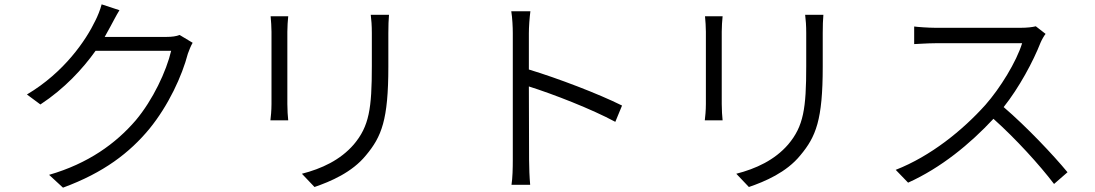

<svg xmlns="http://www.w3.org/2000/svg" viewBox="-20 -823 5040 884"><path d="M530 -776 448 -803C442 -779 428 -745 419 -728C376 -638 276 -490 104 -388L166 -342C277 -415 360 -505 420 -589H768C746 -495 684 -363 605 -269C513 -162 386 -70 206 -18L270 41C458 -28 577 -120 668 -230C756 -338 818 -473 845 -576C850 -590 859 -613 867 -626L807 -662C792 -656 772 -653 745 -653H462L489 -702C499 -720 515 -752 530 -776Z M1771 -755H1687C1690 -732 1692 -704 1692 -671C1692 -637 1692 -555 1692 -519C1692 -324 1680 -242 1609 -158C1547 -86 1460 -46 1370 -23L1428 38C1501 13 1601 -29 1665 -108C1737 -194 1768 -271 1768 -516C1768 -551 1768 -634 1768 -671C1768 -704 1769 -732 1771 -755ZM1307 -748H1226C1228 -730 1230 -695 1230 -677C1230 -649 1230 -384 1230 -344C1230 -315 1227 -284 1225 -269H1307C1305 -286 1303 -318 1303 -344C1303 -383 1303 -649 1303 -677C1303 -699 1305 -730 1307 -748Z M2341 -87C2341 -50 2340 -3 2335 28H2421C2418 -4 2416 -55 2416 -87L2415 -425C2526 -390 2704 -321 2813 -262L2844 -337C2736 -391 2547 -463 2415 -503V-670C2415 -698 2418 -741 2422 -771H2334C2339 -741 2341 -697 2341 -670C2341 -586 2341 -139 2341 -87Z M3771 -755H3687C3690 -732 3692 -704 3692 -671C3692 -637 3692 -555 3692 -519C3692 -324 3680 -242 3609 -158C3547 -86 3460 -46 3370 -23L3428 38C3501 13 3601 -29 3665 -108C3737 -194 3768 -271 3768 -516C3768 -551 3768 -634 3768 -671C3768 -704 3769 -732 3771 -755ZM3307 -748H3226C3228 -730 3230 -695 3230 -677C3230 -649 3230 -384 3230 -344C3230 -315 3227 -284 3225 -269H3307C3305 -286 3303 -318 3303 -344C3303 -383 3303 -649 3303 -677C3303 -699 3305 -730 3307 -748Z M4794 -667 4749 -702C4734 -698 4709 -695 4679 -695C4642 -695 4324 -695 4287 -695C4256 -695 4200 -699 4189 -701V-620C4198 -620 4252 -624 4287 -624C4320 -624 4651 -624 4686 -624C4660 -539 4585 -417 4517 -340C4412 -223 4265 -104 4104 -41L4161 18C4312 -50 4446 -160 4554 -276C4657 -184 4766 -64 4833 24L4895 -30C4829 -110 4707 -239 4601 -330C4672 -419 4737 -540 4771 -627C4776 -639 4788 -660 4794 -667Z"/></svg>

Font: Noto Sans HK DemiLight
Style: Regular
Weight: 350
Designer: Ryoko NISHIZUKA 西塚涼子 (kana, bopomofo & ideographs); Paul D. Hunt (Latin, Greek & Cyrillic); Sandoll Communications 산돌커뮤니
Foundry: Adobe
Version: Version 2.004;hotconv 1.0.118;makeotfexe 2.5.65603